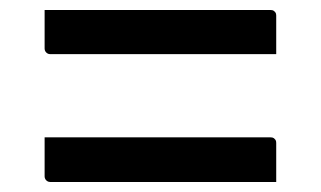

<svg xmlns="http://www.w3.org/2000/svg" viewBox="-20 -491 640 383"><path d="M69 -471H520Q524 -471 526 -469.5Q528 -468 529.5 -466Q531 -464 531 -460Q531 -440 531 -421.5Q531 -403 531 -383H80Q77 -383 74.5 -384.5Q72 -386 70.5 -388.5Q69 -391 69 -394Q69 -414 69 -432.5Q69 -451 69 -471ZM69 -217H520Q524 -217 526 -215.5Q528 -214 529.5 -212Q531 -210 531 -206Q531 -186 531 -167.5Q531 -149 531 -128H80Q77 -128 74.5 -129.5Q72 -131 70.5 -133.5Q69 -136 69 -139Q69 -160 69 -178.5Q69 -197 69 -217Z"/></svg>

Font: Recursive
Style: Regular
Weight: 400
Version: Version 1.085